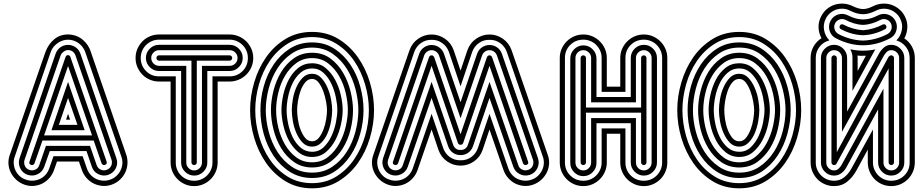

<svg xmlns="http://www.w3.org/2000/svg" viewBox="-20 -881 5006 1041"><path d="M665 -41Q673 -16 671 9Q669 34 658.5 55.5Q648 77 629.5 94Q611 111 586 120Q561 129 536 127Q511 125 489 114.5Q467 104 450 85Q433 66 424 41L408 -5H289L273 41Q264 66 247 85Q230 104 208.5 114.5Q187 125 162 127Q137 129 112 120Q87 111 68.5 94Q50 77 39 55.5Q28 34 26 9Q24 -16 33 -41L226 -598Q242 -642 275 -669Q308 -696 355 -694Q400 -691 431 -663.5Q462 -636 473 -598ZM442 -599Q435 -618 422 -632.5Q409 -647 392 -655.5Q375 -664 355.5 -665.5Q336 -667 317 -660Q297 -653 279.5 -636.5Q262 -620 255 -599L60 -32Q53 -13 54.5 6.5Q56 26 64 43Q72 60 86.5 73.5Q101 87 121 93Q140 100 160 98.5Q180 97 197 89Q214 81 227 66.5Q240 52 247 32L270 -34H428L451 32Q458 52 471 66.5Q484 81 501 89Q518 97 537.5 98.5Q557 100 577 93Q596 87 610.5 73.5Q625 60 633.5 43Q642 26 643.5 6.5Q645 -13 638 -32ZM349 -264 360 -232H338ZM611 -23Q621 5 608 31Q595 57 567 67Q540 76 513.5 63.5Q487 51 478 23L449 -62H250L220 23Q210 51 184 63.5Q158 76 130 67Q102 57 89.5 31Q77 5 86 -23L280 -585Q285 -602 297 -615Q309 -628 326 -634Q354 -643 380 -630.5Q406 -618 416 -590ZM299 -204H400L349 -350ZM389 -581Q383 -598 367.5 -605.5Q352 -613 335 -607Q327 -603 319.5 -596.5Q312 -590 309 -581L113 -14Q108 3 115 18.5Q122 34 139 40Q156 46 172 38.5Q188 31 193 14L229 -90H468L504 14Q510 31 525.5 38.5Q541 46 558 40Q575 34 582.5 18.5Q590 3 585 -14ZM349 -437 439 -175H259ZM558 -5Q562 9 549 13Q544 15 538.5 12.5Q533 10 531 5L488 -119H210L167 5Q165 10 159.5 12.5Q154 15 149 13Q135 9 140 -5L335 -571Q340 -584 350 -582Q360 -580 362 -571ZM219 -147H479L349 -523Z M842 -439Q816 -439 792.5 -449Q769 -459 752 -476.5Q735 -494 725 -517Q715 -540 715 -567Q715 -593 725 -616Q735 -639 752 -656.5Q769 -674 792.5 -684Q816 -694 842 -694H1225Q1251 -694 1274.5 -684Q1298 -674 1315.5 -656.5Q1333 -639 1343 -616Q1353 -593 1353 -567Q1353 -540 1343 -517Q1333 -494 1315.5 -476.5Q1298 -459 1274.5 -449Q1251 -439 1225 -439H1160V0Q1160 26 1150 49.5Q1140 73 1122.5 90.5Q1105 108 1082 118Q1059 128 1033 128Q1006 128 983 118Q960 108 942.5 90.5Q925 73 915 49.5Q905 26 905 0V-439ZM933 -467V0Q933 42 962 70.5Q991 99 1033 99Q1053 99 1071 91.5Q1089 84 1102.5 70.5Q1116 57 1124 39Q1132 21 1132 0V-467H1225Q1267 -467 1295.5 -496Q1324 -525 1324 -567Q1324 -587 1316.5 -605Q1309 -623 1295.5 -636.5Q1282 -650 1264 -658Q1246 -666 1225 -666H842Q821 -666 803 -658Q785 -650 771.5 -636.5Q758 -623 750.5 -605Q743 -587 743 -567Q743 -525 771.5 -496Q800 -467 842 -467ZM842 -496Q813 -496 792 -517Q771 -538 771 -567Q771 -596 792 -617Q813 -638 842 -638H1225Q1254 -638 1275 -617Q1296 -596 1296 -567Q1296 -538 1275 -517Q1254 -496 1225 -496H1104V0Q1104 29 1083 50Q1062 71 1033 71Q1004 71 983 50Q962 29 962 0V-496ZM990 -524V0Q990 18 1002.5 30.5Q1015 43 1033 43Q1050 43 1062.5 30.5Q1075 18 1075 0V-524H1225Q1243 -524 1255.5 -536.5Q1268 -549 1268 -567Q1268 -584 1255.5 -596.5Q1243 -609 1225 -609H842Q825 -609 812.5 -596.5Q800 -584 800 -567Q800 -549 812.5 -536.5Q825 -524 842 -524ZM842 -552Q836 -552 832 -556.5Q828 -561 828 -567Q828 -572 832 -576.5Q836 -581 842 -581H1225Q1231 -581 1235 -576.5Q1239 -572 1239 -567Q1239 -561 1235 -556.5Q1231 -552 1225 -552H1047V0Q1047 6 1042.5 10Q1038 14 1033 14Q1027 14 1022.5 10Q1018 6 1018 0V-552Z M1672 -708Q1752 -708 1814.5 -670Q1877 -632 1920 -571Q1963 -510 1985.5 -434.5Q2008 -359 2008 -284Q2008 -209 1985.5 -133Q1963 -57 1920 3.5Q1877 64 1814.5 102Q1752 140 1672 140Q1591 140 1528.5 102Q1466 64 1423.5 3.5Q1381 -57 1358.5 -132.5Q1336 -208 1336 -284Q1336 -359 1358.5 -435Q1381 -511 1423.5 -571.5Q1466 -632 1528.5 -670Q1591 -708 1672 -708ZM1672 -453Q1650 -453 1634.5 -434Q1619 -415 1609.5 -388.5Q1600 -362 1595.5 -333Q1591 -304 1591 -284Q1591 -264 1595 -235Q1599 -206 1609 -179.5Q1619 -153 1634 -134Q1649 -115 1672 -115Q1694 -115 1709 -134Q1724 -153 1734 -179.5Q1744 -206 1748.5 -235Q1753 -264 1753 -284Q1753 -301 1748 -329.5Q1743 -358 1733 -385.5Q1723 -413 1708 -433Q1693 -453 1672 -453ZM1672 -680Q1597 -680 1539.5 -644Q1482 -608 1443 -551Q1404 -494 1384 -423.5Q1364 -353 1364 -284Q1364 -214 1384 -143.5Q1404 -73 1443 -16Q1482 41 1539.5 76.5Q1597 112 1672 112Q1746 112 1803.5 76Q1861 40 1900 -17Q1939 -74 1959.5 -144.5Q1980 -215 1980 -284Q1980 -353 1959.5 -423.5Q1939 -494 1900 -551Q1861 -608 1803.5 -644Q1746 -680 1672 -680ZM1672 -481Q1701 -481 1721.5 -459Q1742 -437 1755.5 -406Q1769 -375 1775 -341.5Q1781 -308 1781 -284Q1781 -258 1775 -223.5Q1769 -189 1756 -158.5Q1743 -128 1722 -107Q1701 -86 1672 -86Q1642 -86 1621.5 -107Q1601 -128 1587.5 -158.5Q1574 -189 1568 -223Q1562 -257 1562 -284Q1562 -311 1568 -345Q1574 -379 1587.5 -409Q1601 -439 1621.5 -460Q1642 -481 1672 -481ZM1672 -651Q1740 -651 1792 -617.5Q1844 -584 1879.5 -531Q1915 -478 1933 -412.5Q1951 -347 1951 -284Q1951 -221 1933 -155.5Q1915 -90 1879.5 -36.5Q1844 17 1792 50.5Q1740 84 1672 84Q1604 84 1551.5 50.5Q1499 17 1463.5 -36Q1428 -89 1410 -154.5Q1392 -220 1392 -284Q1392 -348 1410 -413Q1428 -478 1463.5 -531Q1499 -584 1551.5 -617.5Q1604 -651 1672 -651ZM1672 -510Q1636 -510 1609.5 -487Q1583 -464 1566.5 -430Q1550 -396 1542 -356.5Q1534 -317 1534 -284Q1534 -251 1542 -211.5Q1550 -172 1566.5 -138Q1583 -104 1609.5 -81Q1636 -58 1672 -58Q1709 -58 1735 -83Q1761 -108 1777.5 -144Q1794 -180 1801.5 -218.5Q1809 -257 1809 -284Q1809 -314 1801 -353Q1793 -392 1776.5 -427Q1760 -462 1734 -486Q1708 -510 1672 -510ZM1672 -623Q1610 -623 1563 -591.5Q1516 -560 1484.5 -511Q1453 -462 1437 -401.5Q1421 -341 1421 -284Q1421 -227 1437 -166.5Q1453 -106 1484.5 -57Q1516 -8 1563 23.5Q1610 55 1672 55Q1734 55 1781 23.5Q1828 -8 1859.5 -57Q1891 -106 1907 -166.5Q1923 -227 1923 -284Q1923 -336 1908 -395.5Q1893 -455 1862 -505.5Q1831 -556 1783.5 -589.5Q1736 -623 1672 -623ZM1672 -538Q1715 -538 1746 -512Q1777 -486 1797.5 -447.5Q1818 -409 1828 -365Q1838 -321 1838 -284Q1838 -250 1828.5 -206Q1819 -162 1799 -123Q1779 -84 1747.5 -57Q1716 -30 1672 -30Q1629 -30 1597.5 -56Q1566 -82 1546 -120Q1526 -158 1516 -202.5Q1506 -247 1506 -284Q1506 -323 1516 -367.5Q1526 -412 1546 -450Q1566 -488 1597.5 -513Q1629 -538 1672 -538ZM1672 -595Q1730 -595 1772 -563.5Q1814 -532 1841 -485Q1868 -438 1881 -384Q1894 -330 1894 -284Q1894 -233 1880.5 -178Q1867 -123 1839 -77.5Q1811 -32 1769.5 -2.5Q1728 27 1672 27Q1616 27 1574 -2.5Q1532 -32 1504.5 -77.5Q1477 -123 1463 -178Q1449 -233 1449 -284Q1449 -335 1463 -390Q1477 -445 1504.5 -490.5Q1532 -536 1574 -565.5Q1616 -595 1672 -595ZM1672 -566Q1623 -566 1586.5 -539Q1550 -512 1525.5 -470.5Q1501 -429 1489 -379Q1477 -329 1477 -284Q1477 -239 1489 -189Q1501 -139 1525 -97.5Q1549 -56 1585.5 -28.5Q1622 -1 1672 -1Q1723 -1 1760 -31Q1797 -61 1820.5 -104.5Q1844 -148 1855 -197Q1866 -246 1866 -284Q1866 -327 1854.5 -376.5Q1843 -426 1819 -468Q1795 -510 1758.5 -538Q1722 -566 1672 -566Z M2138 5Q2136 10 2130.5 12.5Q2125 15 2120 13Q2106 9 2111 -5L2306 -571Q2311 -581 2320 -581Q2329 -581 2334 -571L2477 -153L2620 -571Q2625 -581 2634 -581Q2643 -581 2648 -571L2843 -5Q2848 9 2834 13Q2829 15 2823.5 12.5Q2818 10 2816 5L2634 -524L2491 -105Q2487 -96 2477 -96Q2467 -96 2463 -105L2320 -524ZM2360 -581Q2355 -594 2344 -601.5Q2333 -609 2320 -609Q2307 -609 2296 -601.5Q2285 -594 2280 -581L2084 -14Q2079 3 2086 18.5Q2093 34 2110 40Q2127 46 2143 38.5Q2159 31 2164 14L2320 -437L2437 -96Q2441 -83 2452 -75Q2463 -67 2477 -68Q2491 -67 2502 -75Q2513 -83 2517 -96L2634 -437L2790 14Q2795 31 2811 38.5Q2827 46 2844 40Q2861 34 2868 18.5Q2875 3 2870 -14L2674 -581Q2669 -594 2658 -601.5Q2647 -609 2634 -609Q2621 -609 2610 -601.5Q2599 -594 2594 -581L2477 -240ZM2477 -40Q2454 -40 2436 -52.5Q2418 -65 2410 -87L2320 -350L2191 23Q2181 51 2155 63.5Q2129 76 2101 67Q2073 57 2060.5 31Q2048 5 2057 -23L2253 -590Q2261 -612 2279.5 -624.5Q2298 -637 2320 -637Q2342 -637 2360.5 -624.5Q2379 -612 2387 -590L2477 -327L2567 -590Q2575 -612 2593.5 -624.5Q2612 -637 2634 -637Q2656 -637 2674.5 -624.5Q2693 -612 2701 -590L2897 -23Q2906 5 2893.5 31Q2881 57 2853 67Q2825 76 2799 63.5Q2773 51 2763 23L2634 -350L2544 -87Q2536 -65 2518 -52.5Q2500 -40 2477 -40ZM2414 -599Q2403 -630 2377 -648Q2351 -666 2320 -665Q2289 -666 2263 -648Q2237 -630 2226 -599L2031 -32Q2024 -13 2025.5 6.5Q2027 26 2035 43Q2043 60 2057.5 73.5Q2072 87 2092 93Q2111 100 2131 98.5Q2151 97 2168 89Q2185 81 2198 66.5Q2211 52 2218 32L2320 -264L2383 -78Q2394 -47 2419.5 -29Q2445 -11 2477 -12Q2509 -11 2534.5 -29Q2560 -47 2571 -78L2634 -264L2736 32Q2743 52 2756 66.5Q2769 81 2786 89Q2803 97 2822.5 98.5Q2842 100 2862 93Q2881 87 2895.5 73.5Q2910 60 2918.5 43Q2927 26 2928.5 6.5Q2930 -13 2923 -32L2728 -599Q2717 -630 2691 -648Q2665 -666 2634 -665Q2603 -666 2577 -648Q2551 -630 2540 -599L2477 -413ZM2597 -69Q2583 -29 2550 -6Q2517 17 2477 17Q2437 17 2404 -6Q2371 -29 2357 -69L2320 -179L2244 41Q2235 66 2218 85Q2201 104 2179.5 114.5Q2158 125 2133 127Q2108 129 2083 120Q2058 111 2039.5 94Q2021 77 2010 55.5Q1999 34 1997 9Q1995 -16 2004 -41L2200 -608Q2214 -648 2247.5 -671Q2281 -694 2320 -694Q2359 -694 2392.5 -671Q2426 -648 2440 -608L2477 -498L2514 -608Q2528 -648 2561.5 -671Q2595 -694 2634 -694Q2673 -694 2706.5 -671Q2740 -648 2754 -608L2950 -41Q2959 -16 2957 9Q2955 34 2944 55.5Q2933 77 2914.5 94Q2896 111 2871 120Q2846 129 2821 127Q2796 125 2774.5 114.5Q2753 104 2736 85Q2719 66 2710 41L2634 -179Z M3015 -567Q3015 -593 3025 -616Q3035 -639 3052.5 -656.5Q3070 -674 3093 -684Q3116 -694 3143 -694Q3169 -694 3192 -684Q3215 -674 3232.5 -656.5Q3250 -639 3260 -616Q3270 -593 3270 -567V-411H3343V-567Q3343 -593 3353 -616Q3363 -639 3380.5 -656.5Q3398 -674 3421 -684Q3444 -694 3471 -694Q3497 -694 3520 -684Q3543 -674 3560.5 -656.5Q3578 -639 3588 -616Q3598 -593 3598 -567V0Q3598 26 3588 49.5Q3578 73 3560.5 90.5Q3543 108 3520 118Q3497 128 3471 128Q3444 128 3421 118Q3398 108 3380.5 90.5Q3363 73 3353 49.5Q3343 26 3343 0V-156H3270V0Q3270 26 3260 49.5Q3250 73 3232.5 90.5Q3215 108 3192 118Q3169 128 3143 128Q3116 128 3093 118Q3070 108 3052.5 90.5Q3035 73 3025 49.5Q3015 26 3015 0ZM3043 0Q3043 42 3072 70.5Q3101 99 3143 99Q3163 99 3181 91.5Q3199 84 3212.5 70.5Q3226 57 3234 39Q3242 21 3242 0V-185H3371V0Q3371 42 3400 70.5Q3429 99 3471 99Q3491 99 3509 91.5Q3527 84 3540.5 70.5Q3554 57 3562 39Q3570 21 3570 0V-567Q3570 -588 3562 -606Q3554 -624 3540.5 -637.5Q3527 -651 3509 -658.5Q3491 -666 3471 -666Q3429 -666 3400 -637.5Q3371 -609 3371 -567V-383H3242V-567Q3242 -588 3234 -606Q3226 -624 3212.5 -637.5Q3199 -651 3181 -658.5Q3163 -666 3143 -666Q3101 -666 3072 -637.5Q3043 -609 3043 -567ZM3072 -564Q3072 -593 3093 -614Q3114 -635 3143 -635Q3172 -635 3193 -614Q3214 -593 3214 -564V-355H3400V-567Q3400 -596 3421 -617Q3442 -638 3471 -638Q3500 -638 3521 -617Q3542 -596 3542 -567V0Q3542 29 3521 50Q3500 71 3471 71Q3442 71 3421 50Q3400 29 3400 0V-213H3214V3Q3214 32 3193 53Q3172 74 3143 74Q3114 74 3093 53Q3072 32 3072 3ZM3100 0Q3100 18 3112.5 30.5Q3125 43 3143 43Q3160 43 3172.5 30.5Q3185 18 3185 0V-241H3428V0Q3428 18 3440.5 30.5Q3453 43 3471 43Q3488 43 3500.5 30.5Q3513 18 3513 0V-567Q3513 -584 3500.5 -596.5Q3488 -609 3471 -609Q3453 -609 3440.5 -596.5Q3428 -584 3428 -567V-326H3185V-567Q3185 -584 3172.5 -596.5Q3160 -609 3143 -609Q3125 -609 3112.5 -596.5Q3100 -584 3100 -567ZM3128 -567Q3128 -573 3132.5 -577Q3137 -581 3143 -581Q3148 -581 3152.5 -577Q3157 -573 3157 -567V-298H3456V-567Q3456 -573 3460.5 -577Q3465 -581 3471 -581Q3476 -581 3480.5 -577Q3485 -573 3485 -567V0Q3485 6 3480.5 10Q3476 14 3471 14Q3465 14 3460.5 10Q3456 6 3456 0V-270H3157V0Q3157 6 3152.5 10Q3148 14 3143 14Q3137 14 3132.5 10Q3128 6 3128 0Z M3988 -708Q4068 -708 4130.5 -670Q4193 -632 4236 -571Q4279 -510 4301.5 -434.5Q4324 -359 4324 -284Q4324 -209 4301.5 -133Q4279 -57 4236 3.5Q4193 64 4130.5 102Q4068 140 3988 140Q3907 140 3844.5 102Q3782 64 3739.5 3.5Q3697 -57 3674.5 -132.5Q3652 -208 3652 -284Q3652 -359 3674.5 -435Q3697 -511 3739.5 -571.5Q3782 -632 3844.5 -670Q3907 -708 3988 -708ZM3988 -453Q3966 -453 3950.5 -434Q3935 -415 3925.5 -388.5Q3916 -362 3911.5 -333Q3907 -304 3907 -284Q3907 -264 3911 -235Q3915 -206 3925 -179.5Q3935 -153 3950 -134Q3965 -115 3988 -115Q4010 -115 4025 -134Q4040 -153 4050 -179.5Q4060 -206 4064.5 -235Q4069 -264 4069 -284Q4069 -301 4064 -329.5Q4059 -358 4049 -385.5Q4039 -413 4024 -433Q4009 -453 3988 -453ZM3988 -680Q3913 -680 3855.5 -644Q3798 -608 3759 -551Q3720 -494 3700 -423.5Q3680 -353 3680 -284Q3680 -214 3700 -143.5Q3720 -73 3759 -16Q3798 41 3855.5 76.5Q3913 112 3988 112Q4062 112 4119.5 76Q4177 40 4216 -17Q4255 -74 4275.5 -144.5Q4296 -215 4296 -284Q4296 -353 4275.5 -423.5Q4255 -494 4216 -551Q4177 -608 4119.5 -644Q4062 -680 3988 -680ZM3988 -481Q4017 -481 4037.5 -459Q4058 -437 4071.5 -406Q4085 -375 4091 -341.5Q4097 -308 4097 -284Q4097 -258 4091 -223.5Q4085 -189 4072 -158.5Q4059 -128 4038 -107Q4017 -86 3988 -86Q3958 -86 3937.5 -107Q3917 -128 3903.5 -158.5Q3890 -189 3884 -223Q3878 -257 3878 -284Q3878 -311 3884 -345Q3890 -379 3903.5 -409Q3917 -439 3937.5 -460Q3958 -481 3988 -481ZM3988 -651Q4056 -651 4108 -617.5Q4160 -584 4195.5 -531Q4231 -478 4249 -412.5Q4267 -347 4267 -284Q4267 -221 4249 -155.5Q4231 -90 4195.5 -36.5Q4160 17 4108 50.5Q4056 84 3988 84Q3920 84 3867.5 50.5Q3815 17 3779.5 -36Q3744 -89 3726 -154.5Q3708 -220 3708 -284Q3708 -348 3726 -413Q3744 -478 3779.5 -531Q3815 -584 3867.5 -617.5Q3920 -651 3988 -651ZM3988 -510Q3952 -510 3925.5 -487Q3899 -464 3882.5 -430Q3866 -396 3858 -356.5Q3850 -317 3850 -284Q3850 -251 3858 -211.5Q3866 -172 3882.5 -138Q3899 -104 3925.5 -81Q3952 -58 3988 -58Q4025 -58 4051 -83Q4077 -108 4093.5 -144Q4110 -180 4117.5 -218.5Q4125 -257 4125 -284Q4125 -314 4117 -353Q4109 -392 4092.5 -427Q4076 -462 4050 -486Q4024 -510 3988 -510ZM3988 -623Q3926 -623 3879 -591.5Q3832 -560 3800.5 -511Q3769 -462 3753 -401.5Q3737 -341 3737 -284Q3737 -227 3753 -166.5Q3769 -106 3800.5 -57Q3832 -8 3879 23.5Q3926 55 3988 55Q4050 55 4097 23.5Q4144 -8 4175.5 -57Q4207 -106 4223 -166.5Q4239 -227 4239 -284Q4239 -336 4224 -395.5Q4209 -455 4178 -505.5Q4147 -556 4099.5 -589.5Q4052 -623 3988 -623ZM3988 -538Q4031 -538 4062 -512Q4093 -486 4113.5 -447.5Q4134 -409 4144 -365Q4154 -321 4154 -284Q4154 -250 4144.5 -206Q4135 -162 4115 -123Q4095 -84 4063.5 -57Q4032 -30 3988 -30Q3945 -30 3913.5 -56Q3882 -82 3862 -120Q3842 -158 3832 -202.5Q3822 -247 3822 -284Q3822 -323 3832 -367.5Q3842 -412 3862 -450Q3882 -488 3913.5 -513Q3945 -538 3988 -538ZM3988 -595Q4046 -595 4088 -563.5Q4130 -532 4157 -485Q4184 -438 4197 -384Q4210 -330 4210 -284Q4210 -233 4196.5 -178Q4183 -123 4155 -77.5Q4127 -32 4085.5 -2.5Q4044 27 3988 27Q3932 27 3890 -2.5Q3848 -32 3820.5 -77.5Q3793 -123 3779 -178Q3765 -233 3765 -284Q3765 -335 3779 -390Q3793 -445 3820.5 -490.5Q3848 -536 3890 -565.5Q3932 -595 3988 -595ZM3988 -566Q3939 -566 3902.5 -539Q3866 -512 3841.5 -470.5Q3817 -429 3805 -379Q3793 -329 3793 -284Q3793 -239 3805 -189Q3817 -139 3841 -97.5Q3865 -56 3901.5 -28.5Q3938 -1 3988 -1Q4039 -1 4076 -31Q4113 -61 4136.5 -104.5Q4160 -148 4171 -197Q4182 -246 4182 -284Q4182 -327 4170.5 -376.5Q4159 -426 4135 -468Q4111 -510 4074.5 -538Q4038 -566 3988 -566Z M4827 0Q4827 6 4822.5 10Q4818 14 4812 14Q4807 14 4802.5 10Q4798 6 4798 0V-510L4515 7Q4511 14 4502 14Q4497 14 4492.5 10Q4488 6 4488 0V-567Q4488 -573 4492.5 -577Q4497 -581 4502 -581Q4508 -581 4512.5 -577Q4517 -573 4517 -567V-56L4795 -568Q4797 -573 4802 -577Q4807 -581 4812 -581Q4818 -581 4822.5 -577Q4827 -573 4827 -567ZM4855 -567Q4855 -584 4842.5 -596.5Q4830 -609 4812 -609Q4798 -609 4788.5 -600Q4779 -591 4772 -579L4545 -166V-567Q4545 -584 4532.5 -596.5Q4520 -609 4502 -609Q4485 -609 4472.5 -596.5Q4460 -584 4460 -567V0Q4460 18 4472.5 30.5Q4485 43 4502 43Q4517 43 4527 33.5Q4537 24 4544 11L4770 -400V0Q4770 18 4782.5 30.5Q4795 43 4812 43Q4830 43 4842.5 30.5Q4855 18 4855 0ZM4883 0Q4883 29 4862 50Q4841 71 4812 71Q4783 71 4762 50Q4741 29 4741 0V-288L4568 28Q4558 46 4541 58.5Q4524 71 4502 71Q4473 71 4452 50Q4431 29 4431 0V-567Q4431 -596 4452 -617Q4473 -638 4502 -638Q4531 -638 4552 -617Q4573 -596 4573 -567V-276L4745 -589Q4756 -609 4772.5 -623.5Q4789 -638 4812 -638Q4841 -638 4862 -617Q4883 -596 4883 -567ZM4579 -797Q4620 -776 4658.5 -775.5Q4697 -775 4739 -797Q4766 -811 4793.5 -802.5Q4821 -794 4835 -768Q4848 -742 4839.5 -714Q4831 -686 4805 -673Q4734 -636 4660.5 -635.5Q4587 -635 4513 -673Q4500 -679 4491 -690Q4482 -701 4478 -714Q4474 -727 4475 -741Q4476 -755 4483 -768Q4497 -794 4524.5 -802.5Q4552 -811 4579 -797ZM4753 -773Q4733 -762 4708.5 -754.5Q4684 -747 4659 -746Q4634 -747 4609.5 -754.5Q4585 -762 4565 -773Q4549 -781 4532.5 -775.5Q4516 -770 4508 -755Q4500 -739 4505 -722.5Q4510 -706 4525 -697Q4557 -680 4591 -671Q4625 -662 4659 -661Q4693 -662 4727 -671Q4761 -680 4793 -697Q4808 -706 4813 -722.5Q4818 -739 4810 -755Q4802 -770 4785.5 -775.5Q4769 -781 4753 -773ZM4766 -748Q4779 -753 4785 -741Q4787 -736 4785.5 -730.5Q4784 -725 4779 -723Q4721 -692 4659 -690Q4597 -692 4539 -723Q4534 -725 4532.5 -730.5Q4531 -736 4533 -741Q4539 -753 4552 -748Q4576 -735 4603.5 -727Q4631 -719 4659 -717Q4687 -719 4714.5 -727Q4742 -735 4766 -748ZM4605 -847Q4634 -833 4657.5 -832Q4681 -831 4713 -847Q4737 -859 4762 -861Q4787 -863 4810 -856Q4833 -849 4853 -833Q4873 -817 4885 -794Q4901 -764 4899.5 -732Q4898 -700 4883 -673Q4909 -656 4924.5 -628Q4940 -600 4940 -567V0Q4940 26 4930 49.5Q4920 73 4902.5 90.5Q4885 108 4862 118Q4839 128 4812 128Q4786 128 4762.5 118Q4739 108 4722 90.5Q4705 73 4695 49.5Q4685 26 4685 0V-70L4623 44Q4604 79 4574 103.5Q4544 128 4502 128Q4476 128 4452.5 118Q4429 108 4412 90.5Q4395 73 4385 49.5Q4375 26 4375 0V-567Q4375 -601 4391 -629Q4407 -657 4434 -674Q4419 -701 4418 -732.5Q4417 -764 4433 -794Q4445 -817 4464.5 -833Q4484 -849 4507.5 -856Q4531 -863 4556 -861Q4581 -859 4605 -847ZM4630 -496 4675 -579Q4664 -579 4652 -578.5Q4640 -578 4629 -580Q4629 -576 4629.5 -573Q4630 -570 4630 -567ZM4727 -822Q4708 -813 4691.5 -808.5Q4675 -804 4659 -804Q4643 -804 4626.5 -808.5Q4610 -813 4591 -822Q4573 -832 4553.5 -833.5Q4534 -835 4516 -829.5Q4498 -824 4482.5 -811.5Q4467 -799 4458 -781Q4442 -751 4448 -718Q4454 -685 4477 -662Q4445 -654 4424 -628Q4403 -602 4403 -567V0Q4403 21 4411 39Q4419 57 4432.5 70.5Q4446 84 4464 91.5Q4482 99 4502 99Q4534 99 4557.5 80Q4581 61 4595 35L4713 -179V0Q4713 21 4721 39Q4729 57 4742.5 70.5Q4756 84 4774 91.5Q4792 99 4812 99Q4854 99 4883 70.5Q4912 42 4912 0V-567Q4912 -601 4891.5 -627Q4871 -653 4840 -662Q4863 -684 4869.5 -717.5Q4876 -751 4860 -781Q4851 -799 4835.5 -811.5Q4820 -824 4802 -829.5Q4784 -835 4764.5 -833.5Q4745 -832 4727 -822ZM4602 -567Q4602 -593 4590 -614Q4656 -599 4726 -613L4720 -603L4602 -388Z"/></svg>

Font: Zschusch
Style: Regular
Weight: 400
Designer: Peter Wiegel
Foundry: Peter Wiegel